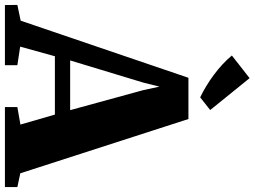

<svg xmlns="http://www.w3.org/2000/svg" viewBox="-183 -887 1034 780"><g transform="rotate(90 334.0 -497.0)"><path d="M28 -64 260 -745.5H427.5L648 -62.5L704 -50.5V0H379V-50.5L450 -63L409.5 -203H172.5L133.5 -62L209 -50.5V0H-35.5L-36 -50.5ZM391.5 -265 310 -562.5 296 -628 279.5 -562 189.5 -265ZM339 -793.5Q317 -804 293.8 -818Q270.5 -832 248 -848.8Q225.5 -865.5 205.5 -884Q185.5 -902.5 169.5 -922L261.5 -994L391 -834L340 -793.5Z"/></g></svg>

Font: Merriweather 60pt Black
Style: Regular
Weight: 900
Version: Version 2.100